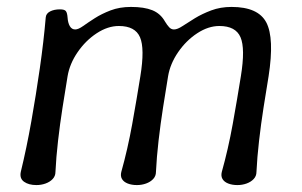

<svg xmlns="http://www.w3.org/2000/svg" viewBox="-20 -527 870 554"><path d="M85 7Q63 7 49.5 -2.5Q36 -12 40 -31Q57 -101 70.5 -177.5Q84 -254 95 -330.5Q106 -407 112 -477Q113 -488 124.5 -494Q136 -500 153 -500Q166 -500 170 -495Q174 -490 175 -476Q176 -461 181.5 -451.5Q187 -442 197 -442Q206 -442 220 -452Q234 -462 253.5 -474.5Q273 -487 299 -497Q325 -507 358 -507Q396 -507 419.5 -497.5Q443 -488 456 -465Q462 -455 468 -448.5Q474 -442 482 -442Q492 -442 507 -452Q522 -462 542.5 -474.5Q563 -487 589.5 -497Q616 -507 648 -507Q725 -507 748.5 -462Q772 -417 755 -307Q748 -265 740.5 -217Q733 -169 727.5 -121Q722 -73 720 -31Q720 -19 712 -10.5Q704 -2 691.5 2.5Q679 7 665 7Q650 7 638.5 2.5Q627 -2 622 -10.5Q617 -19 620 -31Q629 -63 637 -98Q645 -133 651.5 -169Q658 -205 664 -240.5Q670 -276 675 -307Q688 -387 674 -419.5Q660 -452 613 -452Q581 -452 549 -431Q517 -410 494 -376.5Q471 -343 465 -307Q458 -265 450.5 -217Q443 -169 437.5 -121Q432 -73 430 -31Q430 -19 422 -10.5Q414 -2 401.5 2.5Q389 7 375 7Q360 7 348.5 2.5Q337 -2 332 -10.5Q327 -19 330 -31Q339 -63 347 -98Q355 -133 361.5 -169Q368 -205 374 -240.5Q380 -276 385 -307Q398 -387 384 -419.5Q370 -452 323 -452Q291 -452 259 -431Q227 -410 204 -376.5Q181 -343 175 -307Q168 -265 160.5 -217Q153 -169 147.5 -121Q142 -73 140 -31Q140 -19 132 -10.5Q124 -2 111.5 2.5Q99 7 85 7Z"/></svg>

Font: Winky Sans Light
Style: Italic
Weight: 300
Italic angle: -8.97852°
Designer: Simon Atzbach
Foundry: typofactur
Version: Version 1.205